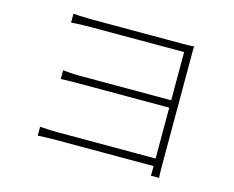

<svg xmlns="http://www.w3.org/2000/svg" viewBox="-98 -824 1195 981"><g transform="rotate(15 500.0 -333.5)"><path d="M176 -682Q184 -681 205 -680Q226 -679 248.5 -678.5Q271 -678 281 -678Q292 -678 324.5 -678Q357 -678 402 -678Q447 -678 498 -678Q549 -678 599.5 -678Q650 -678 691.5 -678Q733 -678 758 -678Q778 -678 791.5 -678.5Q805 -679 815 -680Q814 -672 814 -663Q814 -654 814 -637Q814 -627 814 -587Q814 -547 814 -488.5Q814 -430 814 -362.5Q814 -295 814 -230.5Q814 -166 814 -114Q814 -62 814 -33Q814 -17 814.5 -6.5Q815 4 816 15H772Q773 10 773 4Q773 -2 773 -11Q773 -20 773 -33Q773 -67 773 -121.5Q773 -176 773 -241.5Q773 -307 773 -373Q773 -439 773 -496.5Q773 -554 773 -592Q773 -630 773 -639Q765 -639 728.5 -639Q692 -639 640 -639Q588 -639 530.5 -639Q473 -639 420 -639Q367 -639 329.5 -639Q292 -639 281 -639Q271 -639 248.5 -638.5Q226 -638 205 -637Q184 -636 176 -635ZM200 -389Q214 -388 238.5 -386Q263 -384 291 -384Q308 -384 349 -384Q390 -384 444 -384Q498 -384 556 -384Q614 -384 666 -384Q718 -384 754 -384Q790 -384 799 -384V-345Q790 -345 754 -345Q718 -345 666.5 -345Q615 -345 556.5 -345Q498 -345 444 -345Q390 -345 349.5 -345Q309 -345 292 -345Q264 -345 240 -344.5Q216 -344 200 -343ZM161 -80Q175 -79 201 -77.5Q227 -76 259 -76Q275 -76 317 -76Q359 -76 415.5 -76Q472 -76 532.5 -76Q593 -76 649 -76Q705 -76 745.5 -76Q786 -76 800 -76V-36Q786 -36 745.5 -36Q705 -36 649.5 -36Q594 -36 533 -36Q472 -36 416 -36Q360 -36 318 -36Q276 -36 259 -36Q228 -36 201.5 -35Q175 -34 161 -33Z"/></g></svg>

Font: Noto Sans JP Thin ExtraLight
Style: Regular
Weight: 250
Version: Version 2.004-H2;hotconv 1.0.118;makeotfexe 2.5.65603